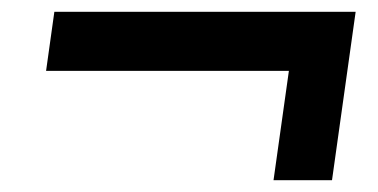

<svg xmlns="http://www.w3.org/2000/svg" viewBox="-20 -477 640 325"><path d="M443 -172 469 -357H58L72 -457H582L542 -172Z"/></svg>

Font: Chivo Mono Medium
Style: Italic
Weight: 500
Italic angle: -8.05°
Monospace: yes
Designer: Hector Gatti
Foundry: Omnibus-Type
Version: Version 1.008